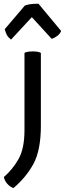

<svg xmlns="http://www.w3.org/2000/svg" viewBox="-36 -757 344 1018"><path d="M-10.7 -602.5Q-6.8 -585.9 0 -572.3Q7.8 -558.6 22.5 -546.9Q58.6 -586.9 132.8 -666Q159.2 -637.7 238.3 -550.8Q254.9 -556.6 268.6 -567.4Q282.2 -578.1 288.1 -592.8Q248 -640.6 168 -737.3Q150.4 -737.3 129.9 -735.4Q110.4 -733.4 95.7 -727.5Q60.5 -686.5 -10.7 -602.5ZM180.7 -476.6Q173.8 -480.5 164.1 -482.4Q153.3 -484.4 137.7 -484.4Q122.1 -484.4 111.3 -482.4Q100.6 -480.5 93.8 -476.6Q93.8 -340.8 93.8 -67.4Q93.8 30.3 62.5 85.9Q31.2 141.6 -15.6 181.6Q-10.7 203.1 2.9 217.8Q16.6 233.4 35.2 240.2Q100.6 185.5 140.6 113.3Q180.7 40 180.7 -89.8Q180.7 -218.8 180.7 -476.6Z"/></svg>

Font: cl
Style: Regular
Weight: 400
Designer: Mitja Miklavcic
Version: Version 1.0